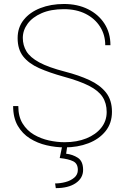

<svg xmlns="http://www.w3.org/2000/svg" viewBox="-20 -741 631 978"><path d="M523.4 -170.4Q523.4 -215.3 502.2 -247.6Q481 -279.8 432.9 -304.2Q384.8 -328.6 304.2 -350.6Q231.9 -370.6 179.2 -394Q126.5 -417.5 98.1 -453.6Q69.8 -489.7 69.8 -546.9Q69.8 -601.1 100.8 -639.9Q131.8 -678.7 185.3 -699.7Q238.8 -720.7 305.7 -720.7Q375 -720.7 428.2 -694.3Q481.4 -668 512 -620.8Q542.5 -573.7 542.5 -510.7H516.1Q516.1 -563.5 489.7 -605Q463.4 -646.5 416.3 -670.4Q369.1 -694.3 305.7 -694.3Q238.8 -694.3 191.9 -673.8Q145 -653.3 120.6 -619.9Q96.2 -586.4 96.2 -547.9Q96.2 -510.3 114.7 -479.5Q133.3 -448.7 179.9 -423.3Q226.6 -397.9 311.5 -376Q381.8 -357.9 435.5 -333Q489.3 -308.1 519.8 -269.8Q550.3 -231.4 550.3 -171.4Q550.3 -113.3 517.6 -72.8Q484.9 -32.2 430.2 -11.2Q375.5 9.8 309.1 9.8Q263.7 9.8 217.3 -1Q170.9 -11.7 132.3 -35.9Q93.8 -60.1 70.3 -100.6Q46.9 -141.1 46.9 -200.7H73.2Q73.2 -147.5 95.2 -111.8Q117.2 -76.2 152.6 -55.4Q188 -34.7 229.2 -25.6Q270.5 -16.6 309.1 -16.6Q371.6 -16.6 419.9 -36.1Q468.3 -55.7 495.8 -90.3Q523.4 -125 523.4 -170.4ZM296.4 4.9H322.3L316.9 42Q349.6 45.4 376.5 62.7Q403.3 80.1 403.3 124.5Q403.3 166 366 191.7Q328.6 217.3 264.2 217.3L260.7 193.4Q287.1 193.4 313.7 186.3Q340.3 179.2 358.4 163.8Q376.5 148.4 376.5 124.5Q376.5 92.3 353 80.6Q329.6 68.8 284.2 64Z"/></svg>

Font: Vazirmatn RD UI Thin
Style: Regular
Weight: 100
Designer: Saber Rastikerdar
Foundry: Saber Rastikerdar
Version: Version 33.003